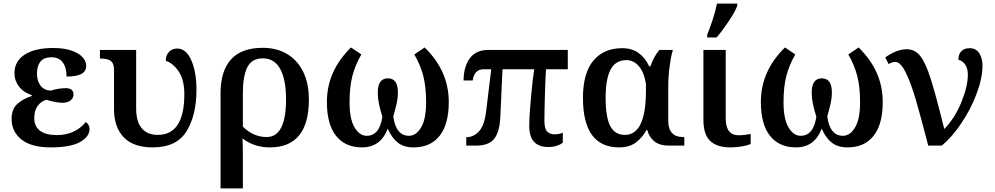

<svg xmlns="http://www.w3.org/2000/svg" viewBox="-20 -816 5577 1076"><path d="M45 -149Q45 -203 75.5 -232Q106 -261 158 -278V-283Q113 -297 87 -330.5Q61 -364 61 -405Q61 -473 118.5 -510Q176 -547 278 -547Q339 -547 380.5 -532.5Q422 -518 442.5 -495.5Q463 -473 463 -447Q463 -416 436 -401.5Q409 -387 353 -387Q353 -438 331.5 -466.5Q310 -495 269 -495Q225 -495 206 -470Q187 -445 187 -404Q187 -364 206 -337.5Q225 -311 262 -308Q312 -322 348 -322Q392 -322 392 -286Q392 -266 375 -253Q358 -240 330 -240Q313 -240 284.5 -245.5Q256 -251 241 -257Q210 -249 191 -222.5Q172 -196 172 -155Q172 -107 204.5 -83Q237 -59 299 -59Q400 -59 461 -132Q469 -127 475.5 -116.5Q482 -106 482 -94Q482 -50 428.5 -20Q375 10 264 10Q156 10 100.5 -34Q45 -78 45 -149Z M619 -205V-424Q619 -462 600 -475Q581 -488 544 -488H540V-536H743V-209Q743 -134 774.5 -97Q806 -60 864 -60Q1013 -60 1013 -288Q1013 -369 981 -416Q949 -463 909 -475Q909 -505 926.5 -524.5Q944 -544 973 -544Q1023 -544 1052 -478.5Q1081 -413 1081 -313Q1081 -171 1025.5 -80.5Q970 10 836 10Q728 10 673.5 -46.5Q619 -103 619 -205Z M1216 -293Q1216 -418 1274.5 -483Q1333 -548 1453 -548Q1530 -548 1588 -514Q1646 -480 1678.5 -415Q1711 -350 1711 -258Q1711 10 1492 10Q1405 10 1339 -40Q1341 -4 1341 49V240H1216ZM1583 -259Q1583 -370 1550.5 -429.5Q1518 -489 1453 -489Q1391 -489 1366 -439Q1341 -389 1341 -293V-106Q1401 -48 1474 -48Q1583 -48 1583 -259Z M1812 -245Q1812 -418 1947 -550L2005 -511Q1971 -452 1955 -391Q1939 -330 1939 -243Q1939 -149 1967 -102Q1995 -55 2035 -55Q2107 -55 2123 -162Q2110 -203 2103.5 -234.5Q2097 -266 2097 -297Q2097 -377 2154 -377Q2210 -377 2210 -297Q2210 -267 2203.5 -238Q2197 -209 2184 -163Q2199 -55 2272 -55Q2312 -55 2340 -102Q2368 -149 2368 -243Q2368 -330 2352 -391Q2336 -452 2302 -511L2360 -550Q2495 -418 2495 -245Q2495 -119 2443.5 -54.5Q2392 10 2298 10Q2243 10 2209.5 -16.5Q2176 -43 2153 -95Q2113 10 2009 10Q1915 10 1863.5 -54.5Q1812 -119 1812 -245Z M2946 -110Q2946 -167 2956 -274.5Q2966 -382 2974 -428H2796L2784 -161Q2780 -76 2749.5 -38Q2719 0 2648 0H2593V-47Q2634 -47 2664 -79.5Q2694 -112 2704 -189L2733 -428H2691Q2638 -428 2629 -365H2578Q2578 -440 2612 -488Q2646 -536 2716 -536H3162V-428H3040Q3037 -391 3034 -291.5Q3031 -192 3031 -137Q3031 -95 3046.5 -79Q3062 -63 3088 -63Q3111 -63 3134 -72V-17Q3122 -6 3100 1Q3078 8 3053 8Q2946 8 2946 -110Z M3247 -267Q3247 -407 3305.5 -476.5Q3364 -546 3467 -546Q3522 -546 3559.5 -518.5Q3597 -491 3618 -444H3625Q3642 -496 3675 -536H3751Q3741 -506 3733 -445.5Q3725 -385 3725 -336V-138Q3725 -94 3746 -71Q3767 -48 3807 -48H3815V0H3731Q3674 0 3645 -25.5Q3616 -51 3608 -87H3603Q3578 -42 3541.5 -16Q3505 10 3450 10Q3247 10 3247 -267ZM3600 -308V-346Q3589 -413 3559.5 -446Q3530 -479 3491 -479Q3430 -479 3402 -426.5Q3374 -374 3374 -267Q3374 -161 3399.5 -110.5Q3425 -60 3482 -60Q3600 -60 3600 -308Z M3922 -145V-536H4047V-154Q4047 -58 4118 -58Q4150 -58 4187 -65V-9Q4172 -2 4140.5 4Q4109 10 4074 10Q3998 10 3960 -26Q3922 -62 3922 -145ZM3943 -621Q3959 -659 3975 -709Q3991 -759 3998 -796H4112V-784Q4101 -753 4065.5 -699.5Q4030 -646 3996 -606H3943Z M4244 -245Q4244 -418 4379 -550L4437 -511Q4403 -452 4387 -391Q4371 -330 4371 -243Q4371 -149 4399 -102Q4427 -55 4467 -55Q4539 -55 4555 -162Q4542 -203 4535.5 -234.5Q4529 -266 4529 -297Q4529 -377 4586 -377Q4642 -377 4642 -297Q4642 -267 4635.5 -238Q4629 -209 4616 -163Q4631 -55 4704 -55Q4744 -55 4772 -102Q4800 -149 4800 -243Q4800 -330 4784 -391Q4768 -452 4734 -511L4792 -550Q4927 -418 4927 -245Q4927 -119 4875.5 -54.5Q4824 10 4730 10Q4675 10 4641.5 -16.5Q4608 -43 4585 -95Q4545 10 4441 10Q4347 10 4295.5 -54.5Q4244 -119 4244 -245Z M4997 -469Q4981 -469 4960 -457L4941 -494Q4968 -514 4999.5 -527Q5031 -540 5062 -540Q5107 -540 5137 -502.5Q5167 -465 5195.5 -375.5Q5224 -286 5272 -93Q5331 -154 5367.5 -243Q5404 -332 5404 -398Q5404 -432 5389.5 -453.5Q5375 -475 5351 -481Q5351 -513 5368 -529.5Q5385 -546 5413 -546Q5450 -546 5468 -517.5Q5486 -489 5486 -449Q5486 -379 5453.5 -292Q5421 -205 5368 -126Q5315 -47 5258 0H5182Q5138 -170 5111.5 -260Q5085 -350 5056 -409.5Q5027 -469 4997 -469Z"/></svg>

Font: Noto Serif SemiBold
Style: Regular
Weight: 600
Designer: Monotype Design Team
Foundry: Monotype Imaging Inc.
Version: Version 1.001